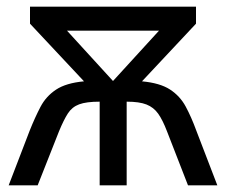

<svg xmlns="http://www.w3.org/2000/svg" viewBox="-20 -556 680 576"><path d="M568 -536V-485L406 -312Q460 -307 490 -287.5Q520 -268 537 -236.5Q554 -205 569 -164L632 0H544L481 -162Q468 -196 454.5 -215Q441 -234 419.5 -242.5Q398 -251 360 -251V0H279V-251Q239 -251 217.5 -243Q196 -235 183.5 -215.5Q171 -196 157 -162L93 0H6L69 -164Q85 -204 101.5 -235.5Q118 -267 148 -287Q178 -307 232 -312L70 -485V-536ZM457 -464H181L319 -313Z"/></svg>

Font: TSCustom
Style: Regular
Weight: 400
Designer: Monotype Design Team
Foundry: Monotype Imaging Inc.
Version: Version 2.004; ttfautohint (v1.8.3) -l 8 -r 50 -G 200 -x 14 